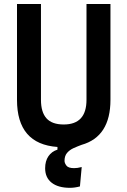

<svg xmlns="http://www.w3.org/2000/svg" viewBox="-20 -713 626 943"><path d="M323.7 209.5Q265.6 209.5 233.6 184.3Q201.7 159.2 201.7 113.3Q201.7 78.1 217.8 54.4Q233.9 30.8 262.2 22V8.8Q63.5 -5.4 63.5 -222.7V-693.4H181.2V-222.7Q181.2 -162.1 208.3 -131.8Q235.4 -101.6 293 -101.6Q404.8 -101.6 404.8 -222.7V-693.4H522.5V-222.7Q522.5 -41.5 380.4 -1.5Q360.4 5.9 341.1 14.6Q321.8 23.4 309.3 38.1Q296.9 52.7 296.9 77.1Q296.9 87.9 306.2 100.3Q315.4 112.8 343.8 112.8Q351.1 112.8 360.6 111.6Q370.1 110.4 381.3 107.4L372.6 202.6Q346.7 209.5 323.7 209.5Z"/></svg>

Font: CaskaydiaCove NF SemiBold
Style: Regular
Weight: 600
Designer: Aaron Bell
Foundry: Saja Typeworks
Version: Version 2111.001; VTT 6.35;Nerd Fonts 3.2.1